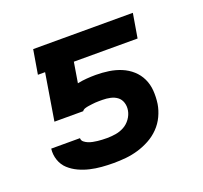

<svg xmlns="http://www.w3.org/2000/svg" viewBox="-98 -632 796 753"><g transform="rotate(-20 300.0 -256.0)"><path d="M255 8Q230 8 205.5 6Q181 4 157.5 -1.5Q134 -7 112.5 -17Q91 -27 74 -42.5Q57 -58 49 -81Q41 -104 44 -129H164Q164 -119 171.5 -113Q179 -107 187.5 -103.5Q196 -100 206 -98Q216 -96 225 -95Q234 -94 244 -93.5Q254 -93 264 -93Q282 -93 300.5 -96Q319 -99 335.5 -108Q352 -117 363.5 -133Q375 -149 378 -167Q381 -184 376 -199.5Q371 -215 359 -224Q347 -233 331 -236.5Q315 -240 298 -240Q291 -240 283.5 -240Q276 -240 268.5 -239.5Q261 -239 254 -238Q247 -237 239.5 -236Q232 -235 224 -232.5Q216 -230 212 -224H92L124 -419H94L111 -520H527L510 -419H244L230 -334Q249 -338 268.5 -339.5Q288 -341 307 -341Q334 -341 361 -337Q388 -333 412 -323Q436 -313 455 -296Q474 -279 485 -256Q496 -233 498 -206Q500 -179 496 -151Q492 -126 480.5 -101.5Q469 -77 450 -57.5Q431 -38 407 -25Q383 -12 357.5 -4.5Q332 3 306.5 5.5Q281 8 255 8Z"/></g></svg>

Font: Iosevka Extended
Style: Bold Italic
Weight: 700
Width: 7
Italic angle: -9°
Monospace: yes
Designer: Belleve Invis
Foundry: Belleve Invis
Version: Version 32.5.0; ttfautohint (v1.8.4)